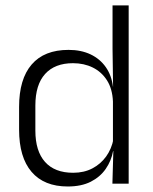

<svg xmlns="http://www.w3.org/2000/svg" viewBox="-20 -683 570 714"><path d="M232 10.5Q144 10.5 97.5 -43.8Q51 -98 51 -201V-285.5Q51 -389 97.8 -443.2Q144.5 -497.5 235 -497.5Q281.5 -497.5 316.8 -480.8Q352 -464 373.5 -433.2Q395 -402.5 400 -361H420L400 -305.5Q398 -352.5 378 -384Q358 -415.5 325.2 -431.8Q292.5 -448 251.5 -448Q184 -448 147.8 -408Q111.5 -368 111.5 -290.5V-197.5Q111.5 -121 147.5 -80.8Q183.5 -40.5 252 -40.5Q292.5 -40.5 323.5 -56.8Q354.5 -73 374.8 -101.2Q395 -129.5 402 -166L418 -121H400.5Q394 -85 373.2 -55Q352.5 -25 317.5 -7.2Q282.5 10.5 232 10.5ZM458.5 0H398L401.5 -122L400 -142V-347.5L400.5 -362L398.5 -500.5V-663H458.5Z"/></svg>

Font: Anek Malayalam Light
Style: Regular
Weight: 300
Version: Version 1.003